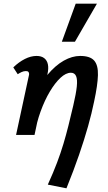

<svg xmlns="http://www.w3.org/2000/svg" viewBox="-20 -731 583 1040"><path d="M239 269Q269 203 289 150Q309 97 323.5 48.5Q338 0 350.5 -50Q363 -100 377 -160Q392 -224 396 -262.5Q400 -301 392 -319Q384 -337 364 -337Q337 -337 307.5 -309.5Q278 -282 250 -235Q222 -188 200 -127.5Q178 -67 167 0H93Q118 -111 155 -191.5Q192 -272 236 -324.5Q280 -377 325.5 -402.5Q371 -428 414 -428Q468 -428 490 -403Q512 -378 510.5 -324Q509 -270 490 -182Q477 -118 457 -47Q437 24 408.5 107Q380 190 340 289ZM67 0 136 -320Q138 -326 137.5 -332Q137 -338 133.5 -342Q130 -346 120 -346Q108 -346 96.5 -340.5Q85 -335 76 -329L52 -366Q82 -395 114.5 -411.5Q147 -428 178 -428Q204 -428 219.5 -416Q235 -404 239.5 -382Q244 -360 237 -329L167 0ZM315 -505 390 -711H505L386 -505Z"/></svg>

Font: Ysabeau Office
Style: Bold Italic
Weight: 700
Italic angle: -12°
Designer: Christian Thalmann (Catharsis Fonts)
Version: Version 2.001;gftools[0.9.30]; featfreeze: tnum,lnum,ss02